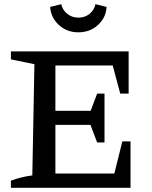

<svg xmlns="http://www.w3.org/2000/svg" viewBox="-20 -895 725 915"><path d="M563 -221H602V0H32V-34Q59 -44 84 -50Q109 -56 134 -59L144 -589L32 -612V-650H593V-449H553L517 -583H244V-367H412L443 -449H478V-216H443L411 -300H244V-68H525ZM353 -741Q298 -741 260 -776.5Q222 -812 219 -862L272 -875Q278 -847 300.5 -829Q323 -811 353 -811Q385 -811 407 -829Q429 -847 435 -875L488 -862Q485 -811 447 -776Q409 -741 353 -741Z"/></svg>

Font: Piazzolla SC Medium
Style: Regular
Weight: 500
Designer: Juan Pablo del Peral
Foundry: Huerta Tipografica
Version: Version 1.330